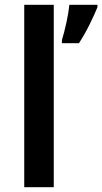

<svg xmlns="http://www.w3.org/2000/svg" viewBox="-20 -780 426 800"><path d="M204 0H81V-760H204ZM386 -750Q374 -720 353.5 -678.5Q333 -637 309 -600H238V-613Q247 -642 256.5 -685Q266 -728 269 -760H386Z"/></svg>

Font: Noto Sans New Tai Lue Semibold
Style: Regular
Weight: 400
Designer: Monotype Design Team
Foundry: Monotype Imaging Inc.
Version: Version 2.004; ttfautohint (v1.8.4.7-5d5b)